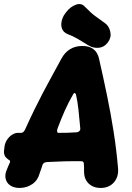

<svg xmlns="http://www.w3.org/2000/svg" viewBox="-37 -913 650 948"><path d="M59 15Q32 15 13.5 2.5Q-5 -10 -9.5 -32Q-14 -54 -1 -81Q1 -87 5 -95.5Q9 -104 12 -111Q13 -115 13 -117Q13 -119 11 -120Q11 -121 9.5 -122Q8 -123 6 -124Q-1 -129 -7.5 -135.5Q-14 -142 -16.5 -153.5Q-19 -165 -15 -186V-188Q-12 -209 -1 -224.5Q10 -240 24 -248.5Q38 -257 51 -257H67Q74 -257 79 -262Q84 -267 88 -276Q111 -327 132 -370Q153 -413 174 -453Q195 -493 217.5 -534Q240 -575 266 -623Q300 -686 370 -686Q438 -686 452 -623Q473 -531 491.5 -441.5Q510 -352 524 -263Q538 -174 546 -81Q549 -39 525 -12Q501 15 460 15Q423 15 400 -7.5Q377 -30 378 -71Q378 -79 378 -86.5Q378 -94 377 -106Q376 -117 364 -117Q337 -117 317.5 -117Q298 -117 281 -116.5Q264 -116 244.5 -115Q225 -114 197 -113Q190 -113 183 -110Q176 -107 173 -99Q170 -88 166.5 -79.5Q163 -71 159 -58Q150 -23 122.5 -4Q95 15 59 15ZM252 -257Q276 -257 298 -257.5Q320 -258 343 -260Q353 -262 357 -268.5Q361 -275 359 -283Q355 -329 350.5 -370.5Q346 -412 338 -447Q336 -452 332 -453.5Q328 -455 324 -447Q302 -409 284 -369Q266 -329 248 -281Q244 -271 245 -264Q246 -257 252 -257ZM481 -799Q501 -785 507.5 -757Q514 -729 497 -706L496 -704Q477 -679 449 -677Q421 -675 398 -690Q371 -707 346 -721.5Q321 -736 296 -745Q277 -753 270 -769.5Q263 -786 267 -806.5Q271 -827 283 -844L289 -852Q309 -879 337 -889.5Q365 -900 383 -879Q413 -848 434 -833Q455 -818 481 -799Z"/></svg>

Font: Winky Sans
Style: Bold Italic
Weight: 700
Italic angle: -8.97852°
Designer: Simon Atzbach
Foundry: typofactur
Version: Version 1.205